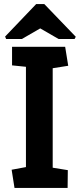

<svg xmlns="http://www.w3.org/2000/svg" viewBox="-20 -920 391 940"><path d="M51 0 37 -89 107 -102V-593L39 -600V-691H299L314 -598L238 -586V-99L312 -87L311 0ZM10 -729 5 -741 157 -900H197L351 -740L345 -729H267L177 -781L87 -729Z"/></svg>

Font: Kreon
Style: Bold
Weight: 700
Designer: Julia Petretta
Foundry: Julia Petretta and Eli Heuer
Version: Version 2.002